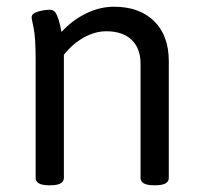

<svg xmlns="http://www.w3.org/2000/svg" viewBox="-20 -549 597 571"><path d="M86 -20V-371Q86 -437 80 -465.5Q74 -494 74 -497Q74 -509 93 -514.5Q112 -520 128 -520Q142 -520 148.5 -505.5Q155 -491 158.5 -475Q162 -459 163 -454Q195 -489 236 -509Q277 -529 319 -529Q395 -529 438.5 -486Q482 -443 482 -367V-20Q482 2 442 2H438Q398 2 398 -20V-359Q398 -405 371.5 -430.5Q345 -456 296 -456Q262 -456 228.5 -437Q195 -418 170 -386V-20Q170 2 130 2H126Q86 2 86 -20Z"/></svg>

Font: Asap-Regular
Style: Regular
Weight: 400
Designer: Pablo Cosgaya
Foundry: Omnibus-Type
Version: Version 2.000; ttfautohint (v1.8)